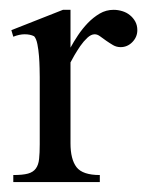

<svg xmlns="http://www.w3.org/2000/svg" viewBox="-20 -367 298 387"><path d="M256.8 -306.2Q256.8 -292.5 246.8 -282.2Q236.8 -272 223.1 -272Q214.8 -272 207.8 -276.1Q200.7 -280.3 194.1 -284.9Q187.5 -289.6 181.9 -293.7Q176.3 -297.9 170.9 -297.9Q163.6 -297.9 156 -290.8Q148.4 -283.7 141.8 -274.2Q135.3 -264.6 129.9 -255.4Q124.5 -246.1 122.1 -241.2V-78.1Q122.1 -45.9 134.3 -30Q146.5 -14.2 181.2 -14.2V0H6.8V-14.2Q25.9 -14.2 36.4 -17.1Q46.9 -20 52.2 -27.3Q57.6 -34.7 58.8 -46.6Q60.1 -58.6 60.1 -76.2V-211.9Q60.1 -217.8 59.8 -229.5Q59.6 -241.2 58.6 -253.9Q57.6 -266.6 55.4 -277.8Q53.2 -289.1 48.8 -293.9Q41 -297.9 29.8 -297.9Q19 -297.9 6.8 -293L2.9 -306.2L106.9 -347.2H122.1V-271Q128.4 -282.7 137.2 -295.9Q146 -309.1 157 -320.6Q168 -332 180.9 -339.6Q193.8 -347.2 209 -347.2Q217.8 -347.2 226.6 -344.5Q235.4 -341.8 241.9 -336.4Q248.5 -331.1 252.7 -323.5Q256.8 -315.9 256.8 -306.2Z"/></svg>

Font: Scheherazade Urdu
Style: Regular
Weight: 400
Designer: SIL International
Foundry: SIL International
Version: Version 1.005 (build 117/117)